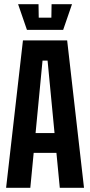

<svg xmlns="http://www.w3.org/2000/svg" viewBox="-20 -892 428 912"><path d="M9 0 89 -700H299L379 0H264L248 -166H140L124 0ZM149 -260H239L206 -604H182ZM225 -872H322L280 -750H108L66 -872H163L164 -808H224Z"/></svg>

Font: Tektur Condensed Medium
Style: Regular
Weight: 500
Width: 3
Designer: Adam Jagosz
Foundry: Adam Jagosz
Version: Version 1.005;gftools[0.9.30]